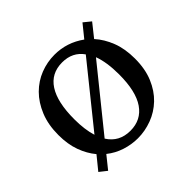

<svg xmlns="http://www.w3.org/2000/svg" viewBox="-132 -647 814 814"><g transform="rotate(-45 274.5 -240.0)"><path d="M274 13Q236 13 199 1Q162 -11 132 -35L87 21L54 -5L102 -64Q76 -95 60.5 -137.5Q45 -180 45 -235Q45 -297 64.5 -344.5Q84 -392 116 -424Q148 -456 189 -472Q230 -488 274 -488Q348 -488 409 -444L455 -501L487 -475L440 -416Q469 -384 486.5 -339Q504 -294 504 -235Q504 -173 484.5 -126.5Q465 -80 432.5 -49Q400 -18 358.5 -2.5Q317 13 274 13ZM140 -235Q140 -173 154 -128L369 -395Q336 -442 274 -442Q208 -442 174 -389.5Q140 -337 140 -235ZM274 -32Q339 -32 374 -83Q409 -134 409 -235Q409 -308 391 -356L173 -86Q207 -32 274 -32Z"/></g></svg>

Font: Source Serif Pro
Style: Regular
Weight: 400
Designer: Frank Grießhammer
Foundry: Adobe Systems Incorporated
Version: Version 2.000;PS 1.000;hotconv 16.6.51;makeotf.lib2.5.65220